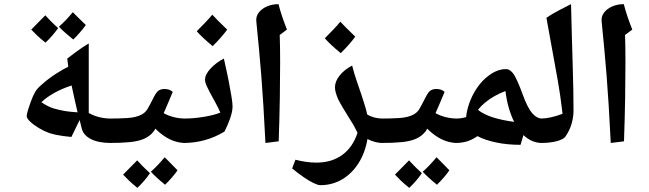

<svg xmlns="http://www.w3.org/2000/svg" viewBox="-20 -835 3135 928"><path d="M516 -144Q455 -144 418 -163.5Q381 -183 374 -218L365 -255L325 -173Q304 -175 285.5 -177.5Q267 -180 250.5 -183.5Q234 -187 218 -192Q193 -201 168 -216Q143 -231 126 -247Q109 -263 109 -274Q109 -282 115.5 -303.5Q122 -325 131 -349Q140 -373 147 -385Q156 -405 185 -429Q213 -454 249 -477.5Q285 -501 310 -512L305 -552Q331 -572 347.5 -584Q364 -596 378 -605.5Q392 -615 409 -625Q409 -541 409 -457Q409 -373 409 -289Q457 -262 516 -262Q524 -262 524 -254V-152Q524 -144 516 -144ZM355 -292Q349 -316 342 -348.5Q335 -381 326 -422Q233 -391 180 -341Q212 -319 241 -310.5Q270 -302 296 -298Q310 -296 324.5 -294.5Q339 -293 355 -292ZM334 -644Q313 -661 296 -676Q279 -691 265 -706Q284 -723 300.5 -740.5Q317 -758 332 -776Q341 -766 357 -751Q373 -736 395 -714Q368 -677 334 -644ZM200 -629Q178 -646 161 -662Q144 -678 131 -692Q148 -709 165 -726.5Q182 -744 199 -761Q208 -751 223.5 -735Q239 -719 261 -699Q248 -681 233 -663.5Q218 -646 200 -629Z M507 -144Q499 -144 499 -152V-254Q499 -262 507 -262Q555 -262 595.5 -264.5Q636 -267 662 -280Q682 -290 692.5 -307.5Q703 -325 719 -357Q735 -390 747 -397.5Q759 -405 775 -405Q799 -405 815 -391Q806 -369 798 -350.5Q790 -332 783.5 -316.5Q777 -301 771 -288Q795 -275 821.5 -268.5Q848 -262 876 -262Q884 -262 884 -254V-152Q884 -144 876 -144Q800 -144 731 -213L723 -200Q704 -176 676 -164Q648 -152 607 -148Q566 -144 507 -144ZM778 58Q735 23 709 -5Q741 -33 776 -75Q779 -72 794.5 -56.5Q810 -41 838 -12Q828 3 813 20.5Q798 38 778 58ZM644 73Q619 53 602.5 37Q586 21 575 9Q592 -8 609 -25.5Q626 -43 643 -60Q649 -53 664.5 -37Q680 -21 705 2Q692 21 677 38.5Q662 56 644 73Z M867 -144Q859 -144 859 -152V-254Q859 -262 867 -262Q917 -262 967 -270.5Q1017 -279 1045 -291Q1035 -314 1019.5 -342.5Q1004 -371 995 -387Q985 -406 978 -421.5Q971 -437 971 -450Q971 -475 998 -504Q1025 -533 1062 -552Q1069 -521 1077.5 -481.5Q1086 -442 1093 -401Q1099 -370 1101.5 -350Q1104 -330 1104 -320Q1104 -297 1092.5 -263.5Q1081 -230 1065 -199Q974 -144 867 -144ZM1008 -612Q957 -654 931 -684Q954 -707 972.5 -726.5Q991 -746 1006 -764Q1017 -752 1035 -734Q1053 -716 1078 -692Q1066 -675 1048.5 -655Q1031 -635 1008 -612Z M1263 -144Q1258 -247 1253 -325Q1248 -403 1243 -468.5Q1238 -534 1232 -596Q1226 -658 1219 -730Q1216 -755 1230.5 -774Q1245 -793 1270.5 -804Q1296 -815 1326 -815Q1334 -784 1344.5 -753Q1355 -722 1367 -692L1332 -666Q1334 -611 1334 -534.5Q1334 -458 1332.5 -362Q1331 -266 1327 -152Z M1528 60Q1517 60 1496 50Q1475 40 1448 21.5Q1421 3 1392 -21L1408 -63Q1435 -56 1460.5 -52.5Q1486 -49 1509 -49Q1583 -49 1634 -86Q1685 -123 1708 -193Q1701 -208 1692.5 -223.5Q1684 -239 1674 -254Q1652 -289 1637 -314.5Q1622 -340 1614 -356Q1607 -373 1603 -387Q1599 -401 1599 -413Q1599 -442 1622 -470.5Q1645 -499 1682 -518Q1687 -499 1692.5 -480Q1698 -461 1705 -441Q1727 -378 1739.5 -338Q1752 -298 1755 -281Q1789 -262 1830 -262Q1838 -262 1838 -254V-152Q1838 -144 1830 -144Q1793 -144 1756 -163Q1745 -97 1713 -46.5Q1681 4 1633.5 32Q1586 60 1528 60ZM1627 -578Q1576 -620 1550 -650Q1573 -673 1591.5 -692.5Q1610 -712 1625 -730Q1636 -718 1654 -700Q1672 -682 1697 -658Q1685 -641 1667.5 -621Q1650 -601 1627 -578Z M1821 -144Q1813 -144 1813 -152V-254Q1813 -262 1821 -262Q1869 -262 1909.5 -264.5Q1950 -267 1976 -280Q1996 -290 2006.5 -307.5Q2017 -325 2033 -357Q2049 -390 2061 -397.5Q2073 -405 2089 -405Q2113 -405 2129 -391Q2120 -369 2112 -350.5Q2104 -332 2097.5 -316.5Q2091 -301 2085 -288Q2109 -275 2135.5 -268.5Q2162 -262 2190 -262Q2198 -262 2198 -254V-152Q2198 -144 2190 -144Q2114 -144 2045 -213L2037 -200Q2018 -176 1990 -164Q1962 -152 1921 -148Q1880 -144 1821 -144ZM2092 58Q2049 23 2023 -5Q2055 -33 2090 -75Q2093 -72 2108.5 -56.5Q2124 -41 2152 -12Q2142 3 2127 20.5Q2112 38 2092 58ZM1958 73Q1933 53 1916.5 37Q1900 21 1889 9Q1906 -8 1923 -25.5Q1940 -43 1957 -60Q1963 -53 1978.5 -37Q1994 -21 2019 2Q2006 21 1991 38.5Q1976 56 1958 73Z M2496 -135Q2432 -135 2377.5 -146.5Q2323 -158 2288 -177Q2260 -158 2235 -151Q2210 -144 2181 -144Q2173 -144 2173 -152V-254Q2173 -262 2181 -262Q2195 -262 2207 -263.5Q2219 -265 2233 -269Q2233 -271 2233.5 -273.5Q2234 -276 2234 -279Q2239 -314 2253.5 -350Q2268 -386 2290.5 -417Q2313 -448 2340 -468Q2382 -501 2426 -501Q2436 -501 2445.5 -494.5Q2455 -488 2464 -475Q2472 -462 2482.5 -438.5Q2493 -415 2505 -382Q2517 -348 2529.5 -323.5Q2542 -299 2555 -285Q2576 -262 2600 -262Q2611 -262 2611 -253V-155Q2611 -144 2600 -144Q2550 -144 2510 -182ZM2465 -246Q2449 -279 2438.5 -316Q2428 -353 2423 -395Q2394 -384 2369.5 -370Q2345 -356 2325 -339.5Q2305 -323 2290 -304Q2318 -282 2361.5 -268Q2405 -254 2465 -246Z M2594 -144Q2586 -144 2586 -152V-254Q2586 -262 2594 -262Q2638 -262 2699 -285Q2695 -314 2691.5 -343.5Q2688 -373 2683 -402Q2679 -431 2663 -517.5Q2647 -604 2621 -749Q2647 -767 2677.5 -783Q2708 -799 2740 -815Q2742 -733 2744 -659.5Q2746 -586 2748 -522Q2750 -458 2751 -403.5Q2752 -349 2752 -302Q2752 -268 2742.5 -236Q2733 -204 2713 -175Q2703 -161 2670.5 -152.5Q2638 -144 2594 -144Z M2932 -144Q2927 -247 2922 -325Q2917 -403 2912 -468.5Q2907 -534 2901 -596Q2895 -658 2888 -730Q2885 -755 2899.5 -774Q2914 -793 2939.5 -804Q2965 -815 2995 -815Q3003 -784 3013.5 -753Q3024 -722 3036 -692L3001 -666Q3003 -611 3003 -534.5Q3003 -458 3001.5 -362Q3000 -266 2996 -152Z"/></svg>

Font: Noto Naskh Arabic UI
Style: Regular
Weight: 400
Designer: Monotype Design Team, David Williams, Mohamad Dakak and Nizar Qandah
Foundry: Monotype Imaging Inc.
Version: Version 2.014